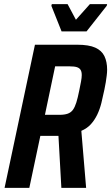

<svg xmlns="http://www.w3.org/2000/svg" viewBox="-20 -903 535 923"><path d="M2 0 148 -688H351Q407 -688 438 -674Q469 -660 482 -633Q495 -606 495 -568Q495 -555 493 -539.5Q491 -524 488.5 -507.5Q486 -491 482 -473Q475 -439 467.5 -408.5Q460 -378 447.5 -352Q435 -326 417 -306Q399 -286 371 -274L394 0H275L261 -250Q258 -250 253 -250Q248 -250 243 -250H174L121 0ZM196 -351H266Q290 -351 305.5 -356.5Q321 -362 330.5 -375Q340 -388 347 -410.5Q354 -433 361 -468Q366 -492 369.5 -511Q373 -530 373 -542Q373 -558 367.5 -567Q362 -576 350 -580Q338 -584 316 -584H245ZM276 -752 227 -875 229 -883H305L345 -808L412 -883H495L493 -875L396 -752Z"/></svg>

Font: Saira Condensed SemiBold
Style: Italic
Weight: 600
Width: 3
Italic angle: -12°
Designer: Hector Gatti with collaboration of the Omnibus-Type team
Foundry: Omnibus-Type
Version: Version 1.101